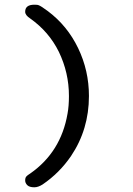

<svg xmlns="http://www.w3.org/2000/svg" viewBox="-20 -714 565 816"><path d="M87 -664Q87 -694 126 -694Q141 -694 144 -692Q155 -688 183 -667Q266 -605 312 -509.5Q358 -414 358 -306Q358 -164 282 -51Q233 21 161 70Q142 82 126 82Q105 82 96 73Q87 64 87 53Q87 42 91.5 36.5Q96 31 109 23Q239 -68 267 -231Q273 -263 273 -306Q273 -405 230 -494Q188 -579 109 -635Q87 -649 87 -664Z"/></svg>

Font: MathJax_Typewriter
Style: Regular
Weight: 400
Version: Version 1.1